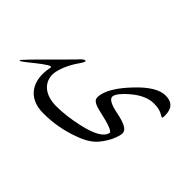

<svg xmlns="http://www.w3.org/2000/svg" viewBox="-317 -667 1126 1126"><g transform="rotate(45 246.0 -104.0)"><path d="M613.3 -311.5Q613.8 -299.8 612.3 -293.9Q611.3 -288.1 607.9 -288.1Q604.5 -288.1 594.2 -294.9Q566.4 -313.5 518.1 -313.5Q451.7 -313.5 380.9 -253.4Q351.6 -228.5 335.7 -208.5Q319.8 -188.5 316.4 -174.3Q309.1 -140.1 399.9 -121.6Q432.6 -115.2 455.1 -107.9Q477.5 -100.6 490.7 -91.8Q503.9 -83 508.3 -72Q512.7 -61 509.8 -46.9Q497.1 12.2 448.2 72.3Q431.6 92.8 403.3 111.1Q375 129.4 330.6 145.5Q275.9 165.5 219.5 176Q163.1 186.5 98.1 186.5Q51.3 186.5 17.1 170.9Q-17.1 155.3 -37.8 126.5Q-58.6 97.7 -64.5 57.1Q-70.3 16.6 -60.1 -32.7Q-58.6 -39.1 -64.5 -39.1Q-70.3 -39.1 -83 -31.2Q-95.7 -23.4 -111.6 -11.7Q-127.4 0 -144.3 13.7Q-161.1 27.3 -176 39.1Q-190.9 50.8 -202.1 58.6Q-213.4 66.4 -217.3 66.4Q-219.2 66.4 -218.8 64Q-218.3 61.5 -208.3 50.3Q-198.2 39.1 -182.1 22.5Q-166 5.9 -145.8 -14.9Q-125.5 -35.6 -103.3 -57.4Q-81.1 -79.1 -59.8 -100.6Q-38.6 -122.1 -20.3 -140.4Q-2 -158.7 11 -172.1Q23.9 -185.5 29.3 -191.4Q44.9 -207.5 54.7 -207.5Q59.6 -207.5 58.1 -200.7Q56.6 -193.8 48.8 -182.6Q-6.8 -104 -21 -38.1Q-27.3 -7.8 -20 18.1Q-12.7 43.9 5.9 63Q24.4 82 54.4 92.8Q84.5 103.5 123 103.5Q206.1 103.5 303.2 81.5Q443.4 50.3 455.6 -6.8Q460 -27.3 335 -54.7Q308.1 -60.5 291.7 -66.7Q275.4 -72.8 266.8 -80.8Q258.3 -88.9 257.1 -100.3Q255.9 -111.8 259.3 -128.4Q274.4 -198.7 364.3 -293Q460 -395 533.2 -395Q612.8 -395 613.3 -311.5Z"/></g></svg>

Font: XB Kayhan
Style: Italic
Weight: 400
Italic angle: -12°
Designer: Behnam
Foundry: Irmug
Version: Version 7.300 2009